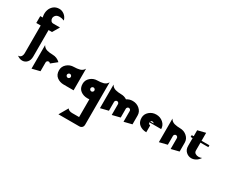

<svg xmlns="http://www.w3.org/2000/svg" viewBox="-187 -1336 2791 2258"><g transform="rotate(30 1208.0 -207.0)"><path d="M-53.3 -26.7Q-42.7 -17.3 -24 -8.7Q-5.3 0 16 0Q54.7 0 80.7 -28.7Q106.7 -57.3 106.7 -106.7V-466.7H153.3L208 -560H117.3Q96 -560 84.7 -574.7Q73.3 -589.3 73.3 -608Q73.3 -629.3 90 -648Q106.7 -666.7 144 -666.7Q172 -666.7 206.7 -653.3Q193.3 -698.7 161.3 -722.7Q129.3 -746.7 94.7 -746.7Q48 -746.7 17.3 -721.3Q-13.3 -696 -25.3 -658Q-37.3 -620 -30.7 -580Q-29.3 -569.3 -26.7 -560H-60V-466.7H0V-93.3Q0 -64 -13.3 -45.3Q-26.7 -26.7 -53.3 -26.7Z M396 -197.3Q377.3 -216 350.7 -228Q324 -240 293.3 -240Q253.3 -240 216.7 -249.3Q180 -258.7 160 -293.3V26.7L266.7 0V-120Q266.7 -130.7 274.7 -138.7Q282.7 -146.7 293.3 -146.7Q309.3 -146.7 316 -133.3Z M609.3 0H716V-120V-293.3Q696 -258.7 659.3 -249.3Q622.7 -240 582.7 -240Q528 -240 488.7 -205.3Q449.3 -170.7 449.3 -120Q449.3 -60 488.7 -30Q528 0 582.7 0Q597.3 0 609.3 -1.3ZM582.7 -93.3Q572 -93.3 564 -101.3Q556 -109.3 556 -120Q556 -130.7 564 -138.7Q572 -146.7 582.7 -146.7Q593.3 -146.7 601.3 -138.7Q609.3 -130.7 609.3 -120Q609.3 -109.3 601.3 -101.3Q593.3 -93.3 582.7 -93.3Z M702.7 333.3H985.3Q1008 333.3 1022 319.3Q1036 305.3 1036 280V-120V-293.3Q1016 -258.7 979.3 -249.3Q942.7 -240 902.7 -240Q848 -240 808.7 -205.3Q769.3 -170.7 769.3 -120Q769.3 -60 808.7 -30Q848 0 902.7 0Q917.3 0 929.3 -1.3V240H836Q816 240 799.3 234Q782.7 228 772 213.3ZM902.7 -93.3Q892 -93.3 884 -101.3Q876 -109.3 876 -120Q876 -130.7 884 -138.7Q892 -146.7 902.7 -146.7Q913.3 -146.7 921.3 -138.7Q929.3 -130.7 929.3 -120Q929.3 -109.3 921.3 -101.3Q913.3 -93.3 902.7 -93.3Z M1196 0V-120Q1196 -130.7 1204 -138.7Q1212 -146.7 1222.7 -146.7Q1233.3 -146.7 1241.3 -138.7Q1249.3 -130.7 1249.3 -120V26.7L1356 0V-120Q1356 -130.7 1364 -138.7Q1372 -146.7 1382.7 -146.7Q1393.3 -146.7 1401.3 -138.7Q1409.3 -130.7 1409.3 -120V26.7L1516 0V-120Q1516 -170.7 1476.7 -205.3Q1437.3 -240 1382.7 -240Q1337.3 -240 1302.7 -216Q1268 -240 1222.7 -240Q1182.7 -240 1146 -249.3Q1109.3 -258.7 1089.3 -293.3V26.7Z M1676 -120H1836Q1836 -170.7 1796.7 -205.3Q1757.3 -240 1702.7 -240Q1648 -240 1608.7 -205.3Q1569.3 -170.7 1569.3 -120Q1569.3 -60 1608.7 -30Q1648 0 1702.7 0V-93.3Q1692 -93.3 1684 -101.3Q1676 -109.3 1676 -120ZM1725.3 -133.3H1680Q1685.3 -146.7 1702.7 -146.7Q1713.3 -146.7 1721.3 -138.7Q1724 -136 1725.3 -133.3Z M1996 0V-120Q1996 -130.7 2004 -138.7Q2012 -146.7 2022.7 -146.7Q2033.3 -146.7 2041.3 -138.7Q2049.3 -130.7 2049.3 -120V26.7L2156 0V-120Q2156 -170.7 2116.7 -205.3Q2077.3 -240 2022.7 -240Q1982.7 -240 1946 -249.3Q1909.3 -258.7 1889.3 -293.3V26.7Z M2316 -106.7V-213.3H2422.7V-238.7H2316V-346.7L2209.3 -320V-238.7H2182.7V-213.3H2209.3V-106.7Q2209.3 -57.3 2240.7 -28.7Q2272 0 2312 0Q2342.7 0 2372 -16.7Q2401.3 -33.3 2422.7 -66.7Q2401.3 -57.3 2378.7 -57.3Q2354.7 -57.3 2335.3 -69.3Q2316 -81.3 2316 -106.7Z"/></g></svg>

Font: Qahiri
Style: Regular
Weight: 400
Designer: Khaled Hosny
Foundry: Alif Type
Version: Version 3.00